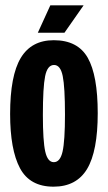

<svg xmlns="http://www.w3.org/2000/svg" viewBox="-20 -690 405 721"><path d="M181 11Q92 11 55 -58.5Q18 -128 18 -262Q18 -406 58 -472.5Q98 -539 182 -539Q272 -539 309.5 -473Q347 -407 347 -265Q347 -122 307 -55.5Q267 11 181 11ZM182 -81Q206 -81 215 -121Q224 -161 224 -260Q224 -363 215.5 -404.5Q207 -446 183 -446Q158 -446 149.5 -404Q141 -362 141 -258Q141 -160 150 -120.5Q159 -81 182 -81ZM222 -567H122L169 -670H294Z"/></svg>

Font: Bricolage Grotesque 96pt Condensed SemiBold
Style: Regular
Weight: 600
Width: 3
Designer: Mathieu Triay
Foundry: Atelier Triay
Version: Version 1.001; ttfautohint (v1.8.4.7-5d5b);gftools[0.9.33.de